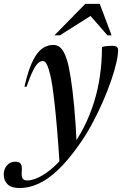

<svg xmlns="http://www.w3.org/2000/svg" viewBox="-102 -738 634 998"><path d="M36 -287H25Q39 -349 55.2 -391Q71.5 -433 90 -457.8Q108.5 -482.5 130 -493.5Q151.5 -504.5 175 -504.5Q190.5 -504.5 202.8 -497.2Q215 -490 225.8 -473.2Q236.5 -456.5 246 -426.5Q255.5 -397 265.2 -336.2Q275 -275.5 283.5 -185.5Q292 -95.5 297 21.5L208 117Q201.5 16 195 -61.5Q188.5 -139 182.2 -195.2Q176 -251.5 170.2 -289.8Q164.5 -328 158.5 -351Q151.5 -380 145.2 -395Q139 -410 133 -415.5Q127 -421 120.5 -421Q108.5 -421 96.2 -410.2Q84 -399.5 69.5 -370.8Q55 -342 36 -287ZM249.5 48 263 37Q303.5 -17 334 -77Q364.5 -137 385.5 -203Q406.5 -269 417.2 -341.5Q428 -414 428 -493.5Q442 -497.5 455 -498.8Q468 -500 480.5 -500Q497.5 -500 504.8 -494.5Q512 -489 512 -477.5Q512 -452 502.2 -409.8Q492.5 -367.5 474.2 -315Q456 -262.5 430.8 -205.2Q405.5 -148 375 -91.5Q344.5 -35 309.5 14Q252 95.5 199.5 145.2Q147 195 97.5 217.2Q48 239.5 0.5 239.5Q-43 239.5 -62.8 219.8Q-82.5 200 -82.5 169Q-82.5 141 -66 121.8Q-49.5 102.5 -22.5 102.5Q-0.5 102.5 6.5 114.5Q13.5 126.5 11 153.5Q9 181 16 190.5Q23 200 39 200Q66.5 200 102 182.5Q137.5 165 175.8 131Q214 97 249.5 48ZM181 -554.5 341.5 -718H416.5L478 -554.5H456.5L355 -670.5H393L209.5 -554.5Z"/></svg>

Font: Newsreader 60pt Medium
Style: Italic
Weight: 500
Italic angle: -17°
Designer: Hugues Gentile
Foundry: Production Type
Version: Version 1.003